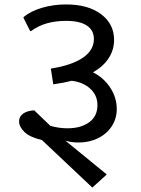

<svg xmlns="http://www.w3.org/2000/svg" viewBox="-20 -728 634 865"><path d="M334 -86Q302 -86 275 -94L461 58L396 117L169 -97Q114 -110 90 -133.5Q66 -157 66 -181Q66 -203 84 -216Q102 -229 134 -231L207 -161Q246 -150 284 -150Q344 -150 381.5 -177Q419 -204 419 -254Q419 -299 386.5 -328.5Q354 -358 303 -364Q269 -355 220 -348L209 -419Q304 -434 353.5 -468Q403 -502 403 -552Q403 -592 371 -613Q339 -634 278 -634Q181 -634 120 -588H116L86 -647V-651Q118 -678 169.5 -693Q221 -708 278 -708Q377 -708 435.5 -664Q494 -620 494 -548Q494 -504 470 -466.5Q446 -429 399 -402Q446 -379 476 -334Q506 -289 506 -237Q506 -193 483 -158.5Q460 -124 421 -105Q382 -86 334 -86Z"/></svg>

Font: Amiko
Style: Regular
Weight: 400
Designer: Pablo Impallari, Rodrigo Fuenzalida, Andres Torresi
Foundry: Impallari Type
Version: Version 1.001; ttfautohint (v1.3)